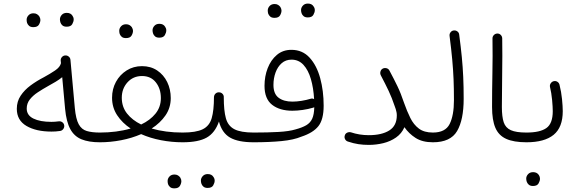

<svg xmlns="http://www.w3.org/2000/svg" viewBox="-20 -788 3228 1070"><path d="M73.7 -181.6Q73.7 -222.7 95 -254.6Q116.2 -286.6 150.6 -312Q185.1 -337.4 224.1 -357.4Q258.3 -376 286.6 -395Q314.9 -414.1 319.8 -436L318.4 -449.7Q317.4 -460.9 324.7 -469.5Q332 -478 342.8 -479Q354 -480 362.8 -472.9Q371.6 -465.8 372.6 -454.6L397 -186Q402.8 -124.5 418.7 -95.5Q434.6 -66.4 463.6 -57.9Q492.7 -49.3 536.6 -49.3H537.1Q548.3 -49.3 556.2 -41.3Q564 -33.2 564 -22Q564 -10.7 556.2 -2.9Q548.3 4.9 537.1 4.9H536.6Q474.6 4.9 434.1 -11.7Q393.6 -28.3 371.6 -68.8Q349.6 -109.4 342.8 -181.2L326.7 -357.9Q310.5 -344.7 290.3 -332.5Q270 -320.3 247.6 -308.1Q217.8 -291.5 190.4 -273.4Q163.1 -255.4 146 -233.4Q128.9 -211.4 128.9 -183.1Q128.9 -145.5 166.3 -127.2Q203.6 -108.9 266.6 -108.9Q286.1 -108.9 307.1 -111.8Q318.4 -113.3 327.4 -106.7Q336.4 -100.1 337.9 -88.9Q339.4 -78.1 332.5 -68.8Q325.7 -59.6 314.5 -58.1Q302.2 -56.2 290 -55.4Q277.8 -54.7 266.6 -54.7Q181.2 -54.7 127.4 -86.2Q73.7 -117.7 73.7 -181.6ZM314 -680.2Q314 -693.8 324.2 -705.1Q334.5 -716.3 352.1 -716.3Q374.5 -716.3 384.3 -699.7Q390.6 -690.9 390.6 -679.7Q390.6 -667.5 382.6 -653.3Q374.5 -639.2 351.6 -639.2Q336.4 -639.2 328.1 -646.2Q319.8 -653.3 316.9 -662.6Q314 -671.4 314 -680.2ZM128.4 -677.7Q128.4 -691.4 138.7 -702.6Q148.9 -713.9 166.5 -713.9Q178.2 -713.9 186 -709Q193.8 -704.1 198.7 -697.3Q205.1 -686.5 205.1 -677.2Q205.1 -664.6 197 -650.6Q189 -636.7 166 -636.7Q150.4 -636.7 142.3 -643.8Q134.3 -650.9 130.9 -660.2Q128.4 -668.9 128.4 -677.7Z M510.3 -22Q510.3 -33.2 518.1 -41.3Q525.9 -49.3 537.1 -49.3Q582.5 -49.3 626 -54.9Q669.4 -60.5 708 -71.8Q661.1 -103 632.8 -146Q604.5 -189 604.5 -243.2Q604.5 -292 626.2 -331.8Q647.9 -371.6 685.8 -395.5Q723.6 -419.4 771.5 -419.4Q819.8 -419.4 856 -395.3Q892.1 -371.1 911.9 -330.6Q931.6 -290 931.6 -241.2Q931.6 -187.5 902.3 -145Q873 -102.5 825.2 -71.8Q901.9 -49.3 997.6 -49.3H998Q1009.3 -49.3 1017.1 -41.3Q1024.9 -33.2 1024.9 -22Q1024.9 -10.7 1017.1 -2.9Q1009.3 4.9 998 4.9H997.6Q937 4.9 877.2 -6.6Q817.4 -18.1 766.6 -40.5Q714.8 -18.1 655.3 -6.6Q595.7 4.9 537.1 4.9Q525.9 4.9 518.1 -2.9Q510.3 -10.7 510.3 -22ZM658.7 -243.2Q658.7 -192.4 688 -155.3Q717.3 -118.2 766.6 -94.2Q816.4 -117.7 846.4 -154.5Q876.5 -191.4 876.5 -241.2Q876.5 -293.5 848.6 -328.9Q820.8 -364.3 771.5 -364.3Q722.2 -364.3 690.4 -329.1Q658.7 -293.9 658.7 -243.2ZM830.1 -619.1Q830.1 -632.8 840.3 -644Q850.6 -655.3 868.2 -655.3Q890.6 -655.3 900.4 -638.7Q906.7 -629.9 906.7 -618.7Q906.7 -606.4 898.7 -592.3Q890.6 -578.1 867.7 -578.1Q852.5 -578.1 844.2 -585.2Q835.9 -592.3 833 -601.6Q830.1 -610.4 830.1 -619.1ZM644.5 -616.7Q644.5 -630.4 654.8 -641.6Q665 -652.8 682.6 -652.8Q694.3 -652.8 702.1 -647.9Q710 -643.1 714.8 -636.2Q721.2 -625.5 721.2 -616.2Q721.2 -603.5 713.1 -589.6Q705.1 -575.7 682.1 -575.7Q666.5 -575.7 658.4 -582.8Q650.4 -589.8 647 -599.1Q644.5 -607.9 644.5 -616.7Z M970.7 -22Q970.7 -33.2 978.8 -41.3Q986.8 -49.3 998 -49.3Q1072.3 -49.3 1109.6 -67.6Q1147 -85.9 1159.7 -129.2Q1172.4 -172.4 1172.4 -247.1Q1173.3 -259.8 1181.9 -267.1Q1190.4 -274.4 1201.7 -273.4Q1212.9 -272.9 1220.5 -264.6Q1228 -256.3 1227.1 -245.1Q1227.1 -171.9 1238.8 -129.2Q1250.5 -86.4 1286.1 -67.9Q1321.8 -49.3 1393.6 -49.3H1394Q1405.3 -49.3 1413.1 -41.3Q1420.9 -33.2 1420.9 -22Q1420.9 -10.7 1413.1 -2.9Q1405.3 4.9 1394 4.9H1393.6Q1307.6 4.9 1262.2 -21.2Q1216.8 -47.4 1200.2 -110.8Q1178.2 -47.4 1131.8 -21.2Q1085.4 4.9 998 4.9Q986.8 4.9 978.8 -2.9Q970.7 -10.7 970.7 -22ZM1099.6 218.3Q1099.6 204.6 1109.9 193.4Q1120.1 182.1 1137.7 182.1Q1160.2 182.1 1169.9 198.7Q1176.3 207.5 1176.3 218.8Q1176.3 231 1168.2 245.1Q1160.2 259.3 1137.2 259.3Q1122.1 259.3 1113.8 252.2Q1105.5 245.1 1102.5 235.8Q1099.6 227.1 1099.6 218.3ZM914.1 220.7Q914.1 207 924.3 195.8Q934.6 184.6 952.1 184.6Q963.9 184.6 971.7 189.5Q979.5 194.3 984.4 201.2Q990.7 211.9 990.7 221.2Q990.7 233.9 982.7 247.8Q974.6 261.7 951.7 261.7Q936 261.7 928 254.6Q919.9 247.6 916.5 238.3Q914.1 229.5 914.1 220.7Z M1367.2 -22Q1367.2 -33.2 1375 -41.3Q1382.8 -49.3 1394 -49.3Q1472.7 -49.3 1532.5 -52.7Q1592.3 -56.2 1627 -66.9Q1663.6 -76.7 1686.3 -89.8Q1709 -103 1719.7 -126.2Q1730.5 -149.4 1731.4 -190.4Q1728.5 -189 1725.6 -188Q1697.3 -179.7 1666.7 -175.3Q1636.2 -170.9 1609.4 -170.9Q1538.6 -170.9 1496.3 -204.1Q1454.1 -237.3 1454.1 -309.6Q1454.1 -362.8 1471.9 -408.4Q1489.7 -454.1 1523.2 -482.2Q1556.6 -510.3 1604 -510.3Q1665.5 -510.3 1705.3 -466.8Q1745.1 -423.3 1764.4 -352.5Q1783.7 -281.7 1783.7 -198.7Q1783.7 -122.1 1754.4 -85Q1725.1 -47.9 1659.7 -26.4Q1616.7 -8.3 1548.3 -1.7Q1480 4.9 1394 4.9Q1382.8 4.9 1375 -2.9Q1367.2 -10.7 1367.2 -22ZM1503.9 -314.9Q1503.9 -265.1 1532.5 -243.4Q1561 -221.7 1609.4 -221.7Q1633.3 -221.7 1660.6 -226.1Q1688 -230.5 1711.9 -237.8Q1721.7 -240.7 1730.5 -235.4Q1727.1 -297.4 1712.6 -347.2Q1698.2 -397 1671.4 -426.3Q1644.5 -455.6 1605 -455.6Q1572.3 -455.6 1549.8 -435.8Q1527.3 -416 1515.6 -383.8Q1503.9 -351.6 1503.9 -314.9ZM1657.7 -731.9Q1657.7 -745.6 1668 -756.8Q1678.2 -768.1 1695.8 -768.1Q1718.3 -768.1 1728 -751.5Q1734.4 -742.7 1734.4 -731.4Q1734.4 -719.2 1726.3 -705.1Q1718.3 -690.9 1695.3 -690.9Q1680.2 -690.9 1671.9 -698Q1663.6 -705.1 1660.6 -714.4Q1657.7 -723.1 1657.7 -731.9ZM1472.2 -729.5Q1472.2 -743.2 1482.4 -754.4Q1492.7 -765.6 1510.3 -765.6Q1522 -765.6 1529.8 -760.7Q1537.6 -755.9 1542.5 -749Q1548.8 -738.3 1548.8 -729Q1548.8 -716.3 1540.8 -702.4Q1532.7 -688.5 1509.8 -688.5Q1494.1 -688.5 1486.1 -695.6Q1478 -702.6 1474.6 -711.9Q1472.2 -720.7 1472.2 -729.5Z M1901.4 -32.7Q1904.3 -43.5 1914.1 -48.3Q1923.8 -53.2 1935.1 -50.8Q1982.9 -34.7 2035.2 -34.7Q2107.4 -34.7 2149.4 -61Q2191.4 -87.4 2191.4 -145Q2191.4 -154.3 2189.7 -162.8Q2188 -171.4 2185.5 -179.7Q2183.1 -187 2179.7 -196.3Q2163.6 -244.1 2146 -281.2Q2128.4 -318.4 2102.5 -367.7Q2097.2 -377.4 2100.1 -388.7Q2103 -399.9 2112.3 -405.3Q2122.1 -410.6 2133.3 -408Q2144.5 -405.3 2149.9 -395.5Q2176.3 -346.2 2195.1 -307.1Q2213.9 -268.1 2231.9 -214.4Q2248 -168.5 2266.6 -130.9Q2285.2 -93.3 2314.5 -71.3Q2343.8 -49.3 2392.1 -49.3H2392.6Q2403.8 -49.3 2411.6 -41.3Q2419.4 -33.2 2419.4 -22Q2419.4 -10.7 2411.6 -2.9Q2403.8 4.9 2392.6 4.9H2392.1Q2334 4.9 2296.1 -19.3Q2258.3 -43.5 2233.9 -79.1Q2218.3 -43.5 2187 -21.7Q2155.8 0 2116.2 9.8Q2076.7 19.5 2035.2 19.5Q2004.9 19.5 1977.3 15.4Q1949.7 11.2 1919.4 1Q1908.7 -2 1903.3 -12Q1897.9 -22 1901.4 -32.7Z M2365.7 -22Q2365.7 -33.2 2373.5 -41.3Q2381.3 -49.3 2392.6 -49.3Q2461.9 -49.3 2485.8 -96.9Q2509.8 -144.5 2509.8 -230Q2509.8 -294.4 2507.6 -347.2Q2505.4 -399.9 2500.2 -456.3Q2495.1 -512.7 2485.4 -587.9Q2483.9 -599.1 2491 -608.2Q2498 -617.2 2508.8 -618.2Q2520 -619.6 2529.1 -612.8Q2538.1 -606 2539.1 -594.7Q2548.3 -524.9 2553.7 -469.5Q2559.1 -414.1 2561.5 -359.6Q2564 -305.2 2564 -237.3Q2564 -120.1 2527.3 -57.6Q2490.7 4.9 2392.6 4.9Q2381.3 4.9 2373.5 -2.9Q2365.7 -10.7 2365.7 -22Z M2722.2 -191.4Q2722.2 -280.3 2724.1 -377.9Q2726.1 -475.6 2724.6 -572.8Q2724.1 -584 2731.9 -592.3Q2739.7 -600.6 2751 -601.1Q2762.2 -601.6 2770.3 -593.8Q2778.3 -585.9 2778.8 -574.7Q2780.3 -477.5 2778.6 -379.9Q2776.9 -282.2 2776.9 -191.9Q2776.9 -137.7 2787.1 -106.7Q2797.4 -75.7 2826.9 -62.5Q2856.4 -49.3 2913.6 -49.3H2914.1Q2925.3 -49.3 2933.1 -41.3Q2940.9 -33.2 2940.9 -22Q2940.9 -10.7 2933.1 -2.9Q2925.3 4.9 2914.1 4.9H2913.6Q2842.8 4.9 2800.8 -14.2Q2758.8 -33.2 2740.5 -76.2Q2722.2 -119.1 2722.2 -191.4Z M2887.2 -22Q2887.2 -33.2 2895 -41.3Q2902.8 -49.3 2914.1 -49.3Q2989.7 -49.3 3025.1 -74.5Q3060.5 -99.6 3060.5 -168.5Q3060.5 -190.9 3056.9 -230.5Q3053.2 -270 3044.9 -304.2Q3043 -315.4 3049.8 -324.7Q3056.6 -334 3067.4 -335.9Q3078.6 -337.9 3087.6 -331.3Q3096.7 -324.7 3098.6 -313.5Q3107.9 -276.9 3112.1 -235.6Q3116.2 -194.3 3116.2 -168.5Q3116.2 -78.1 3065.2 -36.6Q3014.2 4.9 2914.1 4.9Q2902.8 4.9 2895 -2.9Q2887.2 -10.7 2887.2 -22ZM2912.6 207Q2912.6 193.8 2922.9 182.6Q2933.1 171.4 2951.2 171.4Q2972.7 171.4 2983.4 188Q2989.3 197.3 2989.3 208Q2989.3 220.2 2981.2 234.4Q2973.1 248.5 2950.2 248.5Q2935.1 248.5 2926.8 241.2Q2918.5 233.9 2915.5 224.6Q2912.6 216.3 2912.6 207Z"/></svg>

Font: Mikhak Light
Style: Regular
Weight: 300
Designer: Amin Abedi
Version: Version 3.3